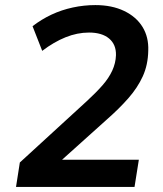

<svg xmlns="http://www.w3.org/2000/svg" viewBox="-20 -735 640 755"><path d="M43 0 58 -96 321 -337Q357 -370 382.5 -399Q408 -428 421.5 -457.5Q435 -487 436 -518Q437 -560 409 -583.5Q381 -607 330 -607Q284 -607 238 -588.5Q192 -570 146 -535L108 -632Q143 -659 182.5 -677.5Q222 -696 266 -705.5Q310 -715 355 -715Q420 -715 468 -692Q516 -669 540.5 -629Q565 -589 563 -536Q562 -480 541.5 -435Q521 -390 484.5 -348.5Q448 -307 400 -265L193 -79L192 -107H526L509 0Z"/></svg>

Font: Nunito Sans 11pt
Style: Bold Italic
Weight: 700
Italic angle: -9°
Version: Version 3.101;gftools[0.9.27]